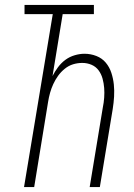

<svg xmlns="http://www.w3.org/2000/svg" viewBox="-20 -755 540 775"><path d="M77 0 193 -698H79V-735H359V-698H233L192 -448Q201 -466 214 -483.5Q227 -501 244 -513.5Q261 -526 281.5 -532Q302 -538 321 -538Q346 -538 369 -529Q392 -520 407 -502Q422 -484 429.5 -461Q437 -438 439.5 -414Q442 -390 440.5 -365Q439 -340 435 -315L383 0H342L395 -321Q399 -340 400.5 -360.5Q402 -381 400.5 -400Q399 -419 394 -437.5Q389 -456 378 -471Q367 -486 349.5 -493.5Q332 -501 312 -501Q293 -501 275 -495.5Q257 -490 241.5 -477.5Q226 -465 214.5 -449Q203 -433 195 -415.5Q187 -398 182 -380Q177 -362 174 -343L118 0Z"/></svg>

Font: Iosevka Curly XLtObl
Style: Regular
Weight: 200
Italic angle: -9°
Monospace: yes
Designer: Belleve Invis
Foundry: Belleve Invis
Version: Version 11.1.0; ttfautohint (v1.8.3)